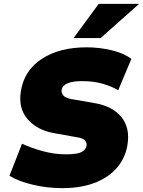

<svg xmlns="http://www.w3.org/2000/svg" viewBox="-20 -962 740 994"><path d="M302 12Q225 12 150.5 -5.5Q76 -23 29 -52L94 -218Q138 -197 199.5 -180Q261 -163 322 -163Q381 -163 403 -175.5Q425 -188 428 -207Q430 -223 420.5 -234.5Q411 -246 381 -251L258 -273Q171 -289 122.5 -345.5Q74 -402 88 -490Q105 -597 196 -657Q287 -717 429 -717Q495 -717 559 -701.5Q623 -686 660 -657L592 -495Q558 -515 511.5 -528.5Q465 -542 406 -542Q306 -542 299 -496Q297 -483 307 -469Q317 -455 350 -449L471 -428Q563 -412 608.5 -356Q654 -300 640 -213Q630 -147 587.5 -96Q545 -45 473 -16.5Q401 12 302 12ZM361 -765 491 -942H700L501 -765Z"/></svg>

Font: Mulish ExtraBlack
Style: Italic
Weight: 1000
Italic angle: -9°
Designer: Vernon Adams
Foundry: Vernon Adams
Version: Version 3.603; ttfautohint (v1.8.3)